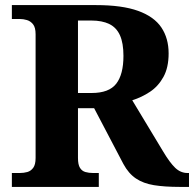

<svg xmlns="http://www.w3.org/2000/svg" viewBox="-20 -734 762 754"><path d="M26.6 0V-54.6H57.8Q73.6 -54.6 87.4 -58.5Q101.2 -62.4 110.5 -75Q119.8 -87.6 119.8 -113.6V-599.4Q119.8 -626 109.9 -638.5Q100 -651 85.9 -655.2Q71.8 -659.4 57.8 -659.4H26.6V-714H356.8Q459.6 -714 522.4 -691.3Q585.2 -668.6 613.7 -626.1Q642.2 -583.6 642.2 -524.2Q642.2 -468.8 621.9 -432Q601.6 -395.2 569.2 -373.6Q536.8 -352 499.4 -340.2L620.6 -139.2Q646.8 -95.2 668.1 -74.9Q689.4 -54.6 716.4 -54.6H722.2V0H686Q626.4 0 584.6 -6.8Q542.8 -13.6 513.8 -33.1Q484.8 -52.6 464.6 -90L349.6 -309.2H286.2V-113.6Q286.2 -87.6 294 -75Q301.8 -62.4 315.3 -58.5Q328.8 -54.6 345.2 -54.6H368V0ZM340 -368.8Q408.2 -368.8 436.5 -405.3Q464.8 -441.8 464.8 -514.6Q464.8 -564.6 451.2 -595.1Q437.6 -625.6 409.5 -639.5Q381.4 -653.4 338 -653.4H286.2V-368.8Z"/></svg>

Font: Noto Serif Hentaigana ExtraLight
Style: Regular
Weight: 200
Designer: Kazuhiro Yamada
Foundry: nipponia
Version: Version 1.000